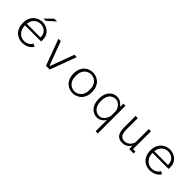

<svg xmlns="http://www.w3.org/2000/svg" viewBox="221 -1969 3437 3437"><g transform="rotate(45 1939.0 -251.0)"><path d="M325.5 11Q285 11 243.2 -3.8Q201.5 -18.5 166.5 -49.8Q131.5 -81 110.2 -130.8Q89 -180.5 89 -251Q89 -321.5 110.8 -371Q132.5 -420.5 168 -451.8Q203.5 -483 245.5 -497.5Q287.5 -512 327.5 -512Q386 -512 438.2 -486.2Q490.5 -460.5 523.2 -409.5Q556 -358.5 556 -282.5Q556 -275 555.5 -264.5Q555 -254 554 -247H146.5Q147.5 -176.5 174.8 -129.8Q202 -83 243 -59.8Q284 -36.5 327.5 -36.5Q392.5 -36.5 433.2 -64.8Q474 -93 485.5 -124.5L539 -96.5Q527 -71.5 498 -46.5Q469 -21.5 425.5 -5.2Q382 11 325.5 11ZM327.5 -464.5Q291 -464.5 252.5 -447Q214 -429.5 185.2 -391Q156.5 -352.5 149 -289.5H495.5V-300.5Q495.5 -354 471.5 -390.8Q447.5 -427.5 409 -446Q370.5 -464.5 327.5 -464.5ZM353.5 -567.5H295L434 -702H505Z M925 0 739.5 -500H799L966.5 -48.5H977.5L1145 -500H1204.5L1019 0Z M1605.5 11Q1566.5 11 1525.2 -3Q1484 -17 1449 -47.8Q1414 -78.5 1392.5 -128.5Q1371 -178.5 1371 -251Q1371 -323 1392.5 -373Q1414 -423 1449 -453.5Q1484 -484 1525.2 -498Q1566.5 -512 1605.5 -512Q1644.5 -512 1685.5 -498Q1726.5 -484 1761.5 -453.5Q1796.5 -423 1818.2 -373Q1840 -323 1840 -251Q1840 -178.5 1818.2 -128.5Q1796.5 -78.5 1761.5 -47.8Q1726.5 -17 1685.5 -3Q1644.5 11 1605.5 11ZM1605.5 -36.5Q1633 -36.5 1663.8 -46.8Q1694.5 -57 1721.5 -81.5Q1748.5 -106 1765.8 -147.5Q1783 -189 1783 -251Q1783 -312.5 1765.8 -353.5Q1748.5 -394.5 1721.5 -419Q1694.5 -443.5 1663.8 -454Q1633 -464.5 1605.5 -464.5Q1578 -464.5 1547.2 -454Q1516.5 -443.5 1489.2 -419Q1462 -394.5 1445 -353.5Q1428 -312.5 1428 -251Q1428 -189 1445 -147.5Q1462 -106 1489.2 -81.5Q1516.5 -57 1547.2 -46.8Q1578 -36.5 1605.5 -36.5Z M2218 11Q2168.5 11 2120.8 -16.5Q2073 -44 2041.8 -102Q2010.5 -160 2010.5 -251Q2010.5 -342 2040.5 -399.5Q2070.5 -457 2117 -484Q2163.5 -511 2213 -511Q2270.5 -511 2313.5 -483.2Q2356.5 -455.5 2381.5 -415V-424.5L2385 -500H2436.5V200H2381.5V-87.5Q2357.5 -46 2316 -17.5Q2274.5 11 2218 11ZM2065.5 -251Q2065.5 -176.5 2089.2 -129.2Q2113 -82 2150.8 -59.8Q2188.5 -37.5 2230.5 -37.5Q2272.5 -37.5 2304 -60.2Q2335.5 -83 2355 -119Q2374.5 -155 2381.5 -194V-317Q2373 -353.5 2352.8 -386.8Q2332.5 -420 2300.8 -441.2Q2269 -462.5 2226.5 -462.5Q2184.5 -462.5 2147.8 -441.2Q2111 -420 2088.2 -373.5Q2065.5 -327 2065.5 -251Z M2860 12Q2781 12 2737.2 -38.5Q2693.5 -89 2693.5 -206V-500H2748.5V-214.5Q2748.5 -119.5 2779 -78.2Q2809.5 -37 2873.5 -37Q2909 -37 2941.2 -54.5Q2973.5 -72 2996.2 -102.2Q3019 -132.5 3026.5 -171.5V-500H3081.5V-46.5H3142.5V0H3033L3027.5 -84.5Q3004 -42 2961.8 -15Q2919.5 12 2860 12Z M3553 11Q3512.5 11 3470.8 -3.8Q3429 -18.5 3394 -49.8Q3359 -81 3337.8 -130.8Q3316.5 -180.5 3316.5 -251Q3316.5 -321.5 3338.2 -371Q3360 -420.5 3395.5 -451.8Q3431 -483 3473 -497.5Q3515 -512 3555 -512Q3613.5 -512 3665.8 -486.2Q3718 -460.5 3750.8 -409.5Q3783.5 -358.5 3783.5 -282.5Q3783.5 -275 3783 -264.5Q3782.5 -254 3781.5 -247H3374Q3375 -176.5 3402.2 -129.8Q3429.5 -83 3470.5 -59.8Q3511.5 -36.5 3555 -36.5Q3620 -36.5 3660.8 -64.8Q3701.5 -93 3713 -124.5L3766.5 -96.5Q3754.5 -71.5 3725.5 -46.5Q3696.5 -21.5 3653 -5.2Q3609.5 11 3553 11ZM3555 -464.5Q3518.5 -464.5 3480 -447Q3441.5 -429.5 3412.8 -391Q3384 -352.5 3376.5 -289.5H3723V-300.5Q3723 -354 3699 -390.8Q3675 -427.5 3636.5 -446Q3598 -464.5 3555 -464.5Z"/></g></svg>

Font: Trispace ExtraLight
Style: Regular
Weight: 200
Designer: Tyler Finck
Foundry: Etcetera Type Company
Version: Version 1.210; ttfautohint (v1.8.3)